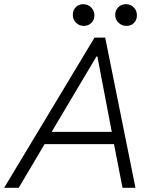

<svg xmlns="http://www.w3.org/2000/svg" viewBox="-51 -900 741 920"><path d="M-31.2 0 401.9 -719.7H453.1L598.1 0H536.1L491.7 -227.5L488.3 -248.5L415.5 -629.9H411.6L186 -250.5L171.4 -224.1L38.6 0ZM135.7 -209.5 147.9 -268.1H527.8L515.6 -209.5ZM555.2 -775.9Q532.7 -775.9 516.8 -791.3Q501 -806.6 501 -828.1Q501 -850.6 515.6 -865.2Q530.3 -879.9 552.7 -879.9Q574.2 -879.9 589.6 -865Q605 -850.1 605 -826.2Q605 -804.2 590.8 -790Q576.7 -775.9 555.2 -775.9ZM350.1 -775.9Q328.6 -775.9 313.2 -791.3Q297.9 -806.6 297.9 -828.1Q297.9 -850.6 311.8 -865.2Q325.7 -879.9 347.2 -879.9Q370.6 -879.9 386 -864Q401.4 -848.1 401.4 -825.7Q401.4 -805.2 387 -790.5Q372.6 -775.9 350.1 -775.9Z"/></svg>

Font: Reddit Sans Light
Style: Italic
Weight: 300
Italic angle: -11.25°
Designer: Stephen Hutchings
Version: Version 1.013